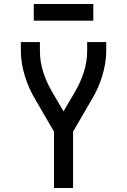

<svg xmlns="http://www.w3.org/2000/svg" viewBox="-20 -947 640 967"><path d="M252 0V-284L159 -444Q142 -472 128.5 -502Q115 -532 105.5 -563Q96 -594 90.5 -626Q85 -658 85 -691V-735H181V-691Q181 -637 197.5 -585Q214 -533 241 -487L300 -386L359 -487Q386 -533 402.5 -585Q419 -637 419 -691V-735H515V-691Q515 -658 509.5 -626Q504 -594 494.5 -563Q485 -532 471.5 -502Q458 -472 441 -444L348 -284V0ZM150 -843V-927H450V-843Z"/></svg>

Font: Iosevka Curly Medium Extended
Style: Regular
Weight: 500
Width: 7
Monospace: yes
Designer: Belleve Invis
Foundry: Belleve Invis
Version: Version 11.1.0; ttfautohint (v1.8.3)